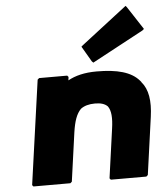

<svg xmlns="http://www.w3.org/2000/svg" viewBox="-58 -897 808 954"><g transform="rotate(-5 346.5 -420.0)"><path d="M254 7 262 0 296 -244C304 -298 316 -334 339 -357C356 -370 380 -377 410 -377C439 -377 459 -371 473 -357C489 -335 492 -299 484 -244L450 0L456 7H633L641 0L681 -287C692 -366 683 -424 649 -463V-464L643 -471C604 -516 535 -535 432 -535C371 -535 325 -523 289 -503L291 -520L285 -527H145L137 -520L64 0L70 7ZM376 -671 368 -664 413 -587 420 -580 677 -718 685 -725 610 -840 604 -847Z"/></g></svg>

Font: Hussar Woodtype
Style: BlkObl
Weight: 900
Foundry: Cannot Into Space Fonts
Version: Version 1.07